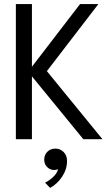

<svg xmlns="http://www.w3.org/2000/svg" viewBox="-20 -680 538 938"><path d="M209 -332.5 480.5 0H387L136 -307V0H57.5V-660H136V-354L371 -660H460.5ZM250.5 46Q274.5 46 291 62.8Q307.5 79.5 307.5 106.5Q307.5 147 283.5 183Q259.5 219 225 238L200 212.5Q220.5 202.5 239.8 184.5Q259 166.5 264 146.5Q255.5 150.5 244 150.5Q224.5 150.5 210.2 136Q196 121.5 196 100.5Q196 76.5 211.5 61.2Q227 46 250.5 46Z"/></svg>

Font: League Spartan
Style: Regular
Weight: 350
Foundry: The League of Moveable Type
Version: Version 2.002